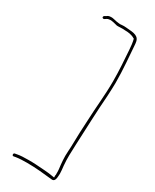

<svg xmlns="http://www.w3.org/2000/svg" viewBox="-230 -833 825 1025"><g transform="rotate(30 182.0 -321.0)"><path d="M41 122C41 126 45 130 51 128L62 126C80 123 106 122 129 122C184 122 239 128 284 133H285C299 135 305 128 308 112C308 109 309 105 309 102C309 96 310 90 310 85C310 72 308 55 306 37C302 -6 304 -45 306 -91C311 -197 314 -299 322 -402C323 -430 325 -456 325 -482C325 -567 317 -641 312 -717C309 -763 279 -764 226 -768C217 -769 207 -769 198 -768C191 -767 188 -767 181 -768C160 -769 142 -778 127 -776H126C120 -776 110 -774 104 -768L93 -762C88 -757 88 -749 95 -748C99 -747 99 -747 100 -748H101L112 -755C117 -758 121 -760 127 -760C145 -763 166 -754 178 -752C185 -751 210 -754 226 -752C249 -752 271 -749 288 -738L291 -737C296 -718 299 -693 300 -673C304 -615 309 -551 309 -484C309 -400 299 -317 296 -237C295 -209 293 -182 292 -157C290 -113 291 -79 288 -40C285 -3 289 34 293 66C294 74 294 81 294 86V102L293 104V118L281 116C250 110 210 109 172 106C158 105 144 105 129 105C102 105 77 106 58 110L47 112C43 113 40 117 41 122Z"/></g></svg>

Font: Stray Cat
Style: ExLt
Weight: 200
Version: Version 1.0